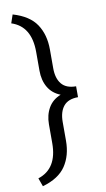

<svg xmlns="http://www.w3.org/2000/svg" viewBox="-104 -874 583 1059"><g transform="rotate(-10 187.5 -345.0)"><path d="M139 -89V-194Q139 -247 162 -286.5Q185 -326 231 -344Q185 -362 162 -401.5Q139 -441 139 -495V-600Q139 -744 31 -779L47 -826Q139 -799 177.5 -741Q216 -683 216 -600V-495Q216 -438 242 -406.5Q268 -375 323 -375V-314Q268 -314 242 -282.5Q216 -251 216 -194V-89Q216 -6 177 52Q138 110 47 136L30 89Q139 54 139 -89Z"/></g></svg>

Font: Freesentation 4 Regular
Style: Regular
Weight: 400
Designer: glyphs from Roboto by Christian Robertson / Hangul glyphs from Noto Sans CJK(Source Han Sans) by Jang Soo-young and Kang
Foundry: PT&
Version: Version 2.001